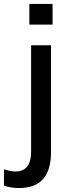

<svg xmlns="http://www.w3.org/2000/svg" viewBox="-80 -734 349 975"><path d="M15 221Q-1 221 -22.5 218Q-44 215 -60 208V126Q-47 130 -31.5 133.5Q-16 137 -2 137Q37 137 57.5 112.5Q78 88 78 32V-504H179V39Q179 129 139 175Q99 221 15 221ZM69 -609V-714H187V-609Z"/></svg>

Font: Mulish ExtraLight SemiBold
Style: Regular
Weight: 600
Version: Version 3.603